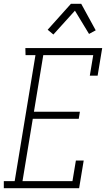

<svg xmlns="http://www.w3.org/2000/svg" viewBox="-45 -987 565 1007"><path d="M-25 0V-37H32L141 -698H89L88 -735H491L467 -590H426L444 -698H182L133 -401H374L368 -364H127L73 -37H335L353 -145H394L370 0ZM235 -806 205 -831 327 -967H381L457 -828L422 -809L348 -931Z"/></svg>

Font: Iosevka Curly Slab Extralight
Style: Italic
Weight: 200
Italic angle: -9°
Monospace: yes
Designer: Belleve Invis
Foundry: Belleve Invis
Version: Version 22.1.2; ttfautohint (v1.8.4)